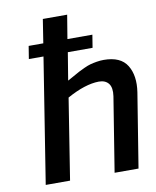

<svg xmlns="http://www.w3.org/2000/svg" viewBox="-87 -850 745 917"><g transform="rotate(-10 285.5 -391.5)"><path d="M60 0 156 -606H85L95 -668H166L184 -783H302L283 -668H404L394 -606H274L252 -472Q260 -476 281 -488Q302 -500 311.5 -505Q321 -510 339.5 -518.5Q358 -527 371 -530.5Q384 -534 401.5 -537Q419 -540 436 -540Q518 -540 549 -489.5Q580 -439 568 -360L510 0H394L452 -361Q458 -402 442.5 -422Q427 -442 395 -442Q328 -441 240 -392L178 0Z"/></g></svg>

Font: Exo
Style: Demi Bold Italic
Weight: 600
Designer: Natanael Gama
Version: Version 1